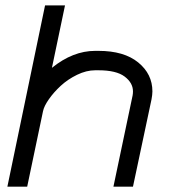

<svg xmlns="http://www.w3.org/2000/svg" viewBox="-20 -704 640 724"><path d="M480 -343.8Q481.4 -351.6 481.4 -359.4Q481.4 -391.6 450 -415.3Q418.5 -439 351.1 -439H338.9Q305.7 -439 270.5 -421.9Q235.4 -404.8 209 -380.4Q182.6 -356 164.3 -329.8Q146 -303.7 142.1 -284.2L82.5 0H7.8L149.9 -683.6H225.1L175.8 -448.2Q254.9 -512.2 338.9 -512.2H351.1Q447.8 -512.2 501.2 -468.5Q554.7 -424.8 554.7 -359.4Q554.7 -347.2 551.3 -329.1L481.4 0H407.7Z"/></svg>

Font: Anka/Coder
Style: Italic
Weight: 400
Italic angle: -12°
Monospace: yes
Version: Version 001.100